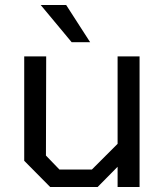

<svg xmlns="http://www.w3.org/2000/svg" viewBox="-20 -749 660 769"><path d="M267 -580 143 -729H245L341 -580ZM181 0 77 -105V-523H165L164 -126L218 -70H348L451 -173V-523H539V0H451V-81L371 0Z"/></svg>

Font: Tomorrow
Style: Regular
Weight: 400
Designer: Tony de Marco, Monica Rizzolli
Foundry: Just in Type
Version: Version 2.002